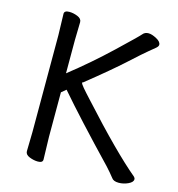

<svg xmlns="http://www.w3.org/2000/svg" viewBox="-108 -805 846 915"><g transform="rotate(15 315.0 -347.0)"><path d="M161.1 17.1Q141.1 17.1 119.6 8.5Q98.1 0 98.1 -17.1L100.1 -111.8V-588.9L97.2 -694.8Q97.2 -710.9 122.1 -710.9Q142.1 -710.9 163.1 -702.4Q184.1 -693.8 184.1 -676.8L182.1 -587.9V-423.8Q285.2 -504.9 380.1 -595Q475.1 -685.1 485.1 -697.5Q495.1 -710 513.2 -710Q529.8 -710 553 -697.5Q576.2 -685.1 576.2 -669.9Q576.2 -662.1 565.7 -653.1Q555.2 -644 535.2 -627.9Q515.1 -611.8 451.7 -554Q388.2 -496.1 272.9 -403.8Q268.1 -403.8 268.1 -399.9Q268.1 -395 282 -378.4Q295.9 -361.8 326.2 -329.1Q513.2 -123 622.1 -32.2Q627.9 -26.9 627.9 -20Q627.9 -5.9 605.5 4.6Q583 15.1 559.1 15.1Q533.2 15.1 523.9 1Q506.8 -21 484.9 -44.9Q303.2 -234.9 205.1 -349.1L182.1 -330.1V-110.8L185.1 1Q185.1 17.1 161.1 17.1Z"/></g></svg>

Font: LXGW WenKai Screen
Style: Regular
Weight: 400
Designer: LXGW / Fontworks Inc.
Foundry: LXGW / Fontworks Inc.
Version: Version 1.510;January 18,2025